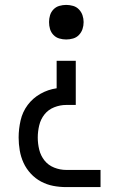

<svg xmlns="http://www.w3.org/2000/svg" viewBox="-20 -548 540 783"><path d="M250 -387Q236 -387 222 -391Q208 -395 198 -405.5Q188 -416 184 -429.5Q180 -443 180 -458Q180 -472 184 -485.5Q188 -499 198 -509.5Q208 -520 222 -524Q236 -528 250 -528Q264 -528 278 -524Q292 -520 302 -509.5Q312 -499 316.5 -485.5Q321 -472 321 -458Q321 -443 316.5 -429.5Q312 -416 302 -405.5Q292 -395 278 -391Q264 -387 250 -387ZM250 215Q223 215 197 210Q171 205 147.5 192.5Q124 180 105.5 160Q87 140 76 116Q65 92 60.5 65.5Q56 39 56 13Q56 -22 64 -57Q72 -92 93 -120Q114 -148 145 -165.5Q176 -183 211 -188V-300H289V-120H250Q225 -120 201 -110.5Q177 -101 161.5 -81.5Q146 -62 140 -37Q134 -12 134 13Q134 38 140 62.5Q146 87 161.5 106.5Q177 126 201 135.5Q225 145 250 145H390V215Z"/></svg>

Font: Huly
Style: Regular
Weight: 400
Designer: Belleve Invis
Foundry: Belleve Invis
Version: Version 33.2.5; ttfautohint (v1.8.4)